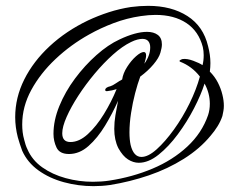

<svg xmlns="http://www.w3.org/2000/svg" viewBox="-20 -535 815 657"><path d="M300 102Q248 102 198.5 88.5Q149 75 111.5 48Q74 21 56 -19Q52 -30 48 -42Q44 -54 41 -65Q32 -100 32 -134Q32 -201 63 -263Q94 -325 150 -377Q206 -429 281 -465Q315 -481 352 -493Q389 -505 428 -511Q443 -513 458 -514Q473 -515 487 -515Q567 -515 621.5 -480Q676 -445 692 -377Q700 -347 700 -319Q700 -312 699.5 -305Q699 -298 698 -290Q715 -273 725.5 -252.5Q736 -232 741 -211Q746 -191 746 -173Q746 -164 744.5 -155.5Q743 -147 741 -138Q735 -120 724.5 -103Q714 -86 701 -71Q664 -26 609 8.5Q554 43 489.5 65Q425 87 357 98Q343 100 328.5 101Q314 102 300 102ZM298 87Q312 87 326.5 86Q341 85 354 83Q433 71 502 42Q571 13 621 -33.5Q671 -80 692 -141Q698 -159 698 -180Q698 -216 680 -249Q668 -211 644 -164.5Q620 -118 588.5 -75.5Q557 -33 522.5 -5.5Q488 22 455 22Q436 22 418 10.5Q400 -1 385 -28Q378 -42 374.5 -58.5Q371 -75 371 -94Q371 -117 375 -141Q379 -165 384 -190Q365 -147 339.5 -105Q314 -63 283 -35.5Q252 -8 216 -8Q184 -8 173.5 -30Q163 -52 163 -77Q163 -123 183 -172Q203 -221 236.5 -266Q270 -311 310 -346.5Q350 -382 389 -400Q444 -426 483 -426Q506 -426 520 -415.5Q534 -405 534 -383Q534 -372 529 -355Q524 -337 505 -314.5Q486 -292 460 -273Q451 -249 442.5 -216.5Q434 -184 428.5 -148.5Q423 -113 423 -82Q423 -70 424 -59Q425 -48 427 -39Q437 2 464 2Q487 2 516 -24Q545 -50 575 -91.5Q605 -133 628.5 -181Q652 -229 664 -273Q637 -308 596 -324L594 -326Q594 -328 597.5 -330Q601 -332 605 -333Q620 -335 641.5 -327Q663 -319 673 -312Q677 -327 677 -346Q677 -361 674 -374Q660 -428 618 -456Q576 -484 512 -484Q500 -484 488 -483Q476 -482 462 -480Q414 -473 369 -456Q324 -439 285 -417Q222 -382 170 -333Q118 -284 87 -227Q56 -170 56 -109Q56 -96 57.5 -83Q59 -70 63 -56Q65 -48 67.5 -40Q70 -32 74 -24Q90 13 124.5 37.5Q159 62 204.5 74.5Q250 87 298 87ZM221 -49Q251 -49 280.5 -76Q310 -103 335.5 -144.5Q361 -186 379 -230Q364 -225 346 -223Q340 -223 340 -227Q340 -236 358 -240Q365 -242 377.5 -250.5Q390 -259 398 -263Q401 -284 415 -306Q429 -328 445.5 -342.5Q462 -357 472 -357Q480 -357 480 -345Q480 -337 474 -317Q494 -345 494 -373Q494 -386 487.5 -394Q481 -402 467 -402Q460 -402 450 -399.5Q440 -397 428 -391Q399 -377 367 -348.5Q335 -320 304 -283Q273 -246 248 -207.5Q223 -169 208 -135Q193 -101 193 -79Q193 -49 221 -49Z"/></svg>

Font: Inspiration
Style: Regular
Weight: 400
Designer: Robert E. Leuschke
Foundry: Robert E. Leuschke
Version: Version 2.010; ttfautohint (v1.8.3)